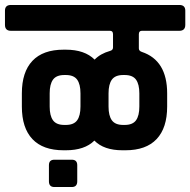

<svg xmlns="http://www.w3.org/2000/svg" viewBox="-50 -643 766 773"><path d="M-6 -623H672Q696 -623 696 -600V-543Q696 -519 672 -519H521Q509 -519 509 -505V-448Q509 -438 521 -434Q623 -400 623 -267V-214Q623 -128 580.5 -83Q538 -38 455 -38H443Q368 -38 330 -77Q291 -38 215 -38H206Q123 -38 80.5 -83Q38 -128 38 -214V-267Q38 -353 80.5 -398Q123 -443 206 -443H215Q291 -443 331 -403Q354 -427 393 -438Q405 -441 405 -452V-505Q405 -519 393 -519H-6Q-30 -519 -30 -543V-600Q-30 -623 -6 -623ZM274 -214V-267Q274 -304 260.5 -322.5Q247 -341 215 -341H209Q177 -341 163.5 -322.5Q150 -304 150 -267V-214Q150 -177 163.5 -158.5Q177 -140 209 -140H215Q247 -140 260.5 -158.5Q274 -177 274 -214ZM511 -214V-267Q511 -304 497.5 -322.5Q484 -341 452 -341H446Q414 -341 400.5 -322.5Q387 -304 387 -267V-214Q387 -177 400.5 -158.5Q414 -140 446 -140H452Q484 -140 497.5 -158.5Q511 -177 511 -214ZM169 0H239Q261 0 261 22V87Q261 110 239 110H169Q147 110 147 87V22Q147 0 169 0Z"/></svg>

Font: Rajdhani
Style: Bold
Weight: 700
Designer: Satya Rajpurohit, Jyotish Sonowal
Foundry: Indian Type Foundry
Version: Version 1.201 February 1, 2022